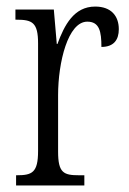

<svg xmlns="http://www.w3.org/2000/svg" viewBox="-20 -565 393 585"><path d="M29 0H237V-31H221C174 -31 157 -38 157 -103V-275C157 -375 187 -499 246 -499C283 -499 289 -469 289 -422C327 -422 342 -444 342 -476C342 -516 319 -545 270 -545C205 -545 176 -488 155 -431H153L144 -536H27V-505H30C78 -505 96 -497 96 -433V-105C96 -39 78 -31 31 -31H29Z"/></svg>

Font: Noto Serif Tamil ExtraCondensed Light
Style: Italic
Weight: 300
Width: 2
Italic angle: -12°
Designer: Indian Type Foundry, Tom Grace, and the Monotype Design Team
Foundry: Monotype Imaging Inc.
Version: Version 2.003